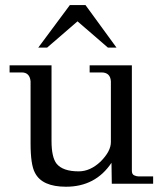

<svg xmlns="http://www.w3.org/2000/svg" viewBox="-20 -710 629 743"><path d="M430.9 -525.7H397.7L280 -627.4L162.3 -525.7H128L250.3 -690.3H310.9ZM572.6 1.1H412.6L411.4 -80Q349.7 12.6 235.4 12.6Q142.9 12.6 115.4 -41.1Q98.3 -72 98.3 -155.4V-395.4Q94.9 -429.7 64 -429.7H17.1V-457.1H179.4V-164.6Q179.4 -101.7 198.9 -76.6Q222.9 -46.9 284.6 -46.9Q329.1 -46.9 369.1 -84.6Q409.1 -124.6 409.1 -160V-395.4Q406.9 -429.7 372.6 -429.7H326.9V-457.1H490.3V-49.1Q490.3 -35.4 499.4 -31.4Q508.6 -27.4 515.4 -27.4H572.6Z"/></svg>

Font: t
Style: Regular
Weight: 400
Designer: Takis Katsoulidis and George D. Matthiopoulos
Foundry: Takis Katsoulidis and George D. Matthiopoulos
Version: Version 1.0 ; ttfautohint (v1.8.1)